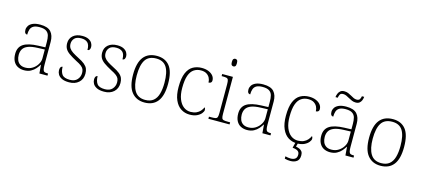

<svg xmlns="http://www.w3.org/2000/svg" viewBox="-70 -1359 4834 2198"><g transform="rotate(15 2347.5 -259.5)"><path d="M199 10Q159 10 126 -6.5Q93 -23 74 -58.5Q55 -94 55 -147Q55 -226 111.5 -263Q168 -300 287 -304L370 -307V-371Q370 -413 362 -444.5Q354 -476 327.5 -494.5Q301 -513 248 -513Q201 -513 175.5 -498.5Q150 -484 140.5 -457Q131 -430 131 -393Q115 -393 106 -405Q97 -417 97 -443Q97 -467 111.5 -490Q126 -513 159.5 -528Q193 -543 248 -543Q337 -543 374.5 -501Q412 -459 412 -383V-111Q412 -76 416.5 -57Q421 -38 433 -31.5Q445 -25 471 -25H477V0H381L373 -100H370Q357 -78 335 -52Q313 -26 279.5 -8Q246 10 199 10ZM207 -23Q254 -23 290.5 -46Q327 -69 348.5 -104.5Q370 -140 370 -174V-281L289 -278Q216 -276 174 -259.5Q132 -243 114.5 -214Q97 -185 97 -145Q97 -112 108 -84Q119 -56 143.5 -39.5Q168 -23 207 -23Z M734 10Q679 10 647 -6Q615 -22 601.5 -46Q588 -70 588 -95Q588 -112 592 -122.5Q596 -133 603 -138Q610 -143 618 -143Q618 -87 642 -53.5Q666 -20 735 -20Q793 -20 822.5 -53Q852 -86 852 -131Q852 -156 844.5 -174.5Q837 -193 815 -210.5Q793 -228 750 -249Q694 -279 660.5 -303Q627 -327 612.5 -354Q598 -381 598 -418Q598 -474 638 -508.5Q678 -543 747 -543Q792 -543 820.5 -528.5Q849 -514 862 -491.5Q875 -469 875 -447Q875 -426 867 -414Q859 -402 843 -402Q843 -464 816.5 -488.5Q790 -513 742 -513Q687 -513 662 -486.5Q637 -460 637 -421Q637 -391 651.5 -369Q666 -347 694.5 -328.5Q723 -310 764 -289Q815 -264 842.5 -241Q870 -218 880.5 -192.5Q891 -167 891 -134Q891 -68 847.5 -29Q804 10 734 10Z M1149 10Q1094 10 1062 -6Q1030 -22 1016.5 -46Q1003 -70 1003 -95Q1003 -112 1007 -122.5Q1011 -133 1018 -138Q1025 -143 1033 -143Q1033 -87 1057 -53.5Q1081 -20 1150 -20Q1208 -20 1237.5 -53Q1267 -86 1267 -131Q1267 -156 1259.5 -174.5Q1252 -193 1230 -210.5Q1208 -228 1165 -249Q1109 -279 1075.5 -303Q1042 -327 1027.5 -354Q1013 -381 1013 -418Q1013 -474 1053 -508.5Q1093 -543 1162 -543Q1207 -543 1235.5 -528.5Q1264 -514 1277 -491.5Q1290 -469 1290 -447Q1290 -426 1282 -414Q1274 -402 1258 -402Q1258 -464 1231.5 -488.5Q1205 -513 1157 -513Q1102 -513 1077 -486.5Q1052 -460 1052 -421Q1052 -391 1066.5 -369Q1081 -347 1109.5 -328.5Q1138 -310 1179 -289Q1230 -264 1257.5 -241Q1285 -218 1295.5 -192.5Q1306 -167 1306 -134Q1306 -68 1262.5 -29Q1219 10 1149 10Z M1627 10Q1530 10 1475 -58Q1420 -126 1420 -267Q1420 -407 1473.5 -475Q1527 -543 1631 -543Q1729 -543 1782 -477Q1835 -411 1835 -267Q1835 -126 1782 -58Q1729 10 1627 10ZM1627 -21Q1688 -21 1724.5 -51Q1761 -81 1776.5 -136.5Q1792 -192 1792 -267Q1792 -392 1753.5 -452Q1715 -512 1631 -512Q1541 -512 1502 -451Q1463 -390 1463 -267Q1463 -150 1502 -85.5Q1541 -21 1627 -21Z M2162 10Q2106 10 2060 -19Q2014 -48 1987 -109Q1960 -170 1960 -263Q1960 -370 1986.5 -431Q2013 -492 2059 -517.5Q2105 -543 2163 -543Q2209 -543 2243.5 -528.5Q2278 -514 2297 -490Q2316 -466 2316 -435Q2316 -424 2311.5 -416.5Q2307 -409 2298.5 -405Q2290 -401 2278 -401Q2278 -430 2265 -455.5Q2252 -481 2226.5 -497Q2201 -513 2160 -513Q2114 -513 2078 -489.5Q2042 -466 2022.5 -412Q2003 -358 2003 -264Q2003 -186 2024.5 -132Q2046 -78 2082.5 -50.5Q2119 -23 2166 -23Q2206 -24 2233.5 -36.5Q2261 -49 2279.5 -70Q2298 -91 2309 -116Q2314 -110 2316.5 -103Q2319 -96 2319 -86Q2319 -69 2301 -46Q2283 -23 2248.5 -6.5Q2214 10 2162 10Z M2384 0V-25H2411Q2445 -25 2461.5 -29Q2478 -33 2483.5 -48Q2489 -63 2489 -97V-435Q2489 -471 2483.5 -487Q2478 -503 2462.5 -507Q2447 -511 2419 -511H2404V-536H2531V-98Q2531 -64 2536.5 -48.5Q2542 -33 2559 -29Q2576 -25 2609 -25H2635V0ZM2505 -653Q2492 -653 2483.5 -662.5Q2475 -672 2475 -698Q2475 -724 2483.5 -733.5Q2492 -743 2505 -743Q2519 -743 2527 -733.5Q2535 -724 2535 -698Q2535 -672 2527 -662.5Q2519 -653 2505 -653Z M2842 10Q2802 10 2769 -6.5Q2736 -23 2717 -58.5Q2698 -94 2698 -147Q2698 -226 2754.5 -263Q2811 -300 2930 -304L3013 -307V-371Q3013 -413 3005 -444.5Q2997 -476 2970.5 -494.5Q2944 -513 2891 -513Q2844 -513 2818.5 -498.5Q2793 -484 2783.5 -457Q2774 -430 2774 -393Q2758 -393 2749 -405Q2740 -417 2740 -443Q2740 -467 2754.5 -490Q2769 -513 2802.5 -528Q2836 -543 2891 -543Q2980 -543 3017.5 -501Q3055 -459 3055 -383V-111Q3055 -76 3059.5 -57Q3064 -38 3076 -31.5Q3088 -25 3114 -25H3120V0H3024L3016 -100H3013Q3000 -78 2978 -52Q2956 -26 2922.5 -8Q2889 10 2842 10ZM2850 -23Q2897 -23 2933.5 -46Q2970 -69 2991.5 -104.5Q3013 -140 3013 -174V-281L2932 -278Q2859 -276 2817 -259.5Q2775 -243 2757.5 -214Q2740 -185 2740 -145Q2740 -112 2751 -84Q2762 -56 2786.5 -39.5Q2811 -23 2850 -23Z M3434 10Q3378 10 3332 -19Q3286 -48 3259 -109Q3232 -170 3232 -263Q3232 -370 3258.5 -431Q3285 -492 3331 -517.5Q3377 -543 3435 -543Q3481 -543 3515.5 -528.5Q3550 -514 3569 -490Q3588 -466 3588 -435Q3588 -424 3583.5 -416.5Q3579 -409 3570.5 -405Q3562 -401 3550 -401Q3550 -430 3537 -455.5Q3524 -481 3498.5 -497Q3473 -513 3432 -513Q3386 -513 3350 -489.5Q3314 -466 3294.5 -412Q3275 -358 3275 -264Q3275 -186 3296.5 -132Q3318 -78 3354.5 -50.5Q3391 -23 3438 -23Q3478 -24 3505.5 -36.5Q3533 -49 3551.5 -70Q3570 -91 3581 -116Q3586 -110 3588.5 -103Q3591 -96 3591 -86Q3591 -69 3573 -46Q3555 -23 3520.5 -6.5Q3486 10 3434 10ZM3414 224Q3399 224 3382 222Q3365 220 3347 215V187Q3365 191 3379.5 193.5Q3394 196 3410 196Q3444 196 3464 181Q3484 166 3484 132Q3484 102 3463 88Q3442 74 3401 71L3421 -9H3451L3435 48Q3458 52 3477.5 60.5Q3497 69 3508.5 85Q3520 101 3520 129Q3520 180 3490.5 202Q3461 224 3414 224Z M3826 10Q3786 10 3753 -6.5Q3720 -23 3701 -58.5Q3682 -94 3682 -147Q3682 -226 3738.5 -263Q3795 -300 3914 -304L3997 -307V-371Q3997 -413 3989 -444.5Q3981 -476 3954.5 -494.5Q3928 -513 3875 -513Q3828 -513 3802.5 -498.5Q3777 -484 3767.5 -457Q3758 -430 3758 -393Q3742 -393 3733 -405Q3724 -417 3724 -443Q3724 -467 3738.5 -490Q3753 -513 3786.5 -528Q3820 -543 3875 -543Q3964 -543 4001.5 -501Q4039 -459 4039 -383V-111Q4039 -76 4043.5 -57Q4048 -38 4060 -31.5Q4072 -25 4098 -25H4104V0H4008L4000 -100H3997Q3984 -78 3962 -52Q3940 -26 3906.5 -8Q3873 10 3826 10ZM3834 -23Q3881 -23 3917.5 -46Q3954 -69 3975.5 -104.5Q3997 -140 3997 -174V-281L3916 -278Q3843 -276 3801 -259.5Q3759 -243 3741.5 -214Q3724 -185 3724 -145Q3724 -112 3735 -84Q3746 -56 3770.5 -39.5Q3795 -23 3834 -23ZM3963 -616Q3939 -616 3918 -625Q3897 -634 3878 -645Q3859 -656 3840.5 -664.5Q3822 -673 3803 -673Q3773 -673 3764 -654.5Q3755 -636 3752 -616H3725Q3727 -637 3735.5 -658Q3744 -679 3761 -693Q3778 -707 3807 -707Q3833 -707 3853.5 -698.5Q3874 -690 3892.5 -679Q3911 -668 3929 -659.5Q3947 -651 3965 -651Q3993 -651 4002.5 -667.5Q4012 -684 4015 -704H4042Q4040 -682 4032 -662Q4024 -642 4008 -629Q3992 -616 3963 -616Z M4424 10Q4327 10 4272 -58Q4217 -126 4217 -267Q4217 -407 4270.5 -475Q4324 -543 4428 -543Q4526 -543 4579 -477Q4632 -411 4632 -267Q4632 -126 4579 -58Q4526 10 4424 10ZM4424 -21Q4485 -21 4521.5 -51Q4558 -81 4573.5 -136.5Q4589 -192 4589 -267Q4589 -392 4550.5 -452Q4512 -512 4428 -512Q4338 -512 4299 -451Q4260 -390 4260 -267Q4260 -150 4299 -85.5Q4338 -21 4424 -21Z"/></g></svg>

Font: Noto Serif Bengali ExtraLight
Style: Regular
Weight: 250
Version: Version 2.003